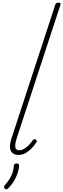

<svg xmlns="http://www.w3.org/2000/svg" viewBox="-20 -1150 477 1445"><path d="M118 16Q78 16 61.5 -15Q45 -46 68 -113L396 -1115Q399 -1123 404 -1126.5Q409 -1130 420 -1130Q428 -1130 433.5 -1126Q439 -1122 435 -1114L106 -110Q91 -64 95.5 -41.5Q100 -19 124 -19Q143 -19 162.5 -30.5Q182 -42 199 -60Q216 -78 226 -94Q231 -100 236 -102.5Q241 -105 248 -100Q256 -95 257 -89.5Q258 -84 253 -78Q241 -58 220.5 -36Q200 -14 174.5 1Q149 16 118 16ZM17 270Q11 264 10.5 258.5Q10 253 15 246Q35 223 49.5 200.5Q64 178 73 153.5Q82 129 84 99Q85 88 90.5 84Q96 80 105 80Q115 80 119.5 84Q124 88 124 96Q124 111 117 138.5Q110 166 92.5 199.5Q75 233 42 267Q37 272 30 274.5Q23 277 17 270Z"/></svg>

Font: Playwrite CU Thin
Style: Regular
Weight: 250
Designer: Veronika Burian, José Scaglione
Foundry: TypeTogether
Version: Version 1.002